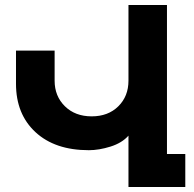

<svg xmlns="http://www.w3.org/2000/svg" viewBox="-20 -747 773 767"><path d="M493.2 -424.8V-727.1H647V-131.8H720.2V0H493.2V-205.1Q467.3 -175.8 421.4 -161.4Q375.5 -147 335 -147Q199.7 -147 121.8 -219Q43.9 -291 43.9 -412.1V-544.9H198.2V-424.8Q198.2 -362.8 239.3 -322.5Q280.3 -282.2 346.2 -282.2Q412.1 -282.2 452.6 -322.3Q493.2 -362.3 493.2 -424.8Z"/></svg>

Font: Telcell.Market
Style: Bold
Weight: 700
Designer: Rasmus Andersson, Sedrak Mkrtchyan
Version: Version 3.019;git-0a5106e0b